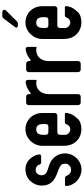

<svg xmlns="http://www.w3.org/2000/svg" viewBox="452 -1176 731 1675"><g transform="rotate(-90 817.5 -338.5)"><path d="M317 -138C317 -172 304 -206 282 -231C259 -257 242 -264 208 -277L177 -287C150 -296 126 -308 126 -342C126 -366 142 -393 172 -393C195 -393 214 -380 219 -359C221 -353 230 -345 236 -345H292C302 -345 309 -352 308 -363C304 -391 292 -417 271 -440C246 -468 215 -482 178 -482C91 -482 36 -411 36 -341C36 -253 92 -224 152 -202L171 -195C190 -188 205 -180 214 -172C223 -164 227 -151 227 -134C227 -108 205 -84 173 -84C150 -84 129 -100 122 -122C120 -128 111 -137 105 -137H45C36 -137 31 -131 32 -123C39 -49 104 7 176 7C254 7 317 -60 317 -138Z M383 -336V-155C383 -141 384 -126 386 -112C398 -40 458 6 526 6C569 6 600 -5 620 -27C640 -49 653 -68 659 -83C665 -98 669 -112 669 -127V-133C669 -136 667 -138 664 -138H586C581 -138 573 -131 571 -126C566 -107 551 -91 524 -91C504 -91 479 -112 479 -133V-182C479 -194 489 -204 501 -204H647C659 -204 669 -214 669 -226V-336C669 -421 605 -482 527 -482C449 -482 383 -414 383 -336ZM526 -388C560 -388 573 -363 573 -329V-304C573 -292 563 -282 551 -282H501C489 -282 479 -292 479 -304V-329C479 -362 490 -388 526 -388Z M958 -388V-460C958 -474 948 -482 935 -480C899 -475 868 -458 846 -438C842 -434 834 -438 834 -444V-454C834 -466 824 -476 812 -476H760C748 -476 738 -466 738 -454V-22C738 -10 748 0 760 0H812C824 0 834 -10 834 -22V-279C834 -333 864 -388 931 -388C939 -388 947 -387 954 -385C956 -385 958 -386 958 -388Z M1246 -388V-460C1246 -474 1236 -482 1223 -480C1187 -475 1156 -458 1134 -438C1130 -434 1122 -438 1122 -444V-454C1122 -466 1112 -476 1100 -476H1048C1036 -476 1026 -466 1026 -454V-22C1026 -10 1036 0 1048 0H1100C1112 0 1122 -10 1122 -22V-279C1122 -333 1152 -388 1219 -388C1227 -388 1235 -387 1242 -385C1244 -385 1246 -386 1246 -388Z M1315 -336V-155C1315 -141 1316 -126 1318 -112C1330 -40 1390 6 1458 6C1501 6 1532 -5 1552 -27C1572 -49 1585 -68 1591 -83C1597 -98 1601 -112 1601 -127V-133C1601 -136 1598 -138 1595 -138H1518C1512 -138 1505 -131 1503 -126C1497 -107 1482 -91 1456 -91C1436 -91 1411 -112 1411 -133V-182C1411 -194 1420 -204 1433 -204H1579C1591 -204 1601 -214 1601 -226V-336C1601 -421 1537 -482 1459 -482C1381 -482 1315 -414 1315 -336ZM1458 -388C1492 -388 1505 -363 1505 -329V-304C1505 -292 1495 -282 1483 -282H1433C1420 -282 1411 -292 1411 -304V-329C1411 -362 1422 -388 1458 -388ZM1430 -548H1450C1454 -548 1463 -552 1466 -554L1563 -651C1576 -664 1568 -684 1550 -684H1513C1509 -684 1499 -679 1496 -675L1418 -572C1410 -561 1416 -548 1430 -548Z"/></g></svg>

Font: DIN Rundschrift
Style: Eng
Weight: 400
Width: 3
Version: Version 1.027